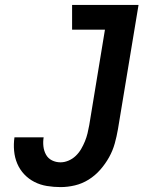

<svg xmlns="http://www.w3.org/2000/svg" viewBox="-20 -755 640 783"><path d="M227 8Q199 8 171.5 3.5Q144 -1 120.5 -13Q97 -25 79 -44Q61 -63 50.5 -87.5Q40 -112 37.5 -140Q35 -168 39 -195H158Q155 -177 157 -158.5Q159 -140 167.5 -124.5Q176 -109 192 -101Q208 -93 227 -93Q243 -93 259.5 -100Q276 -107 289 -119.5Q302 -132 311 -147.5Q320 -163 326.5 -179Q333 -195 337 -211.5Q341 -228 344 -245L408 -634H274V-735H545L461 -228Q456 -199 448 -170Q440 -141 425 -114Q410 -87 389 -63Q368 -39 341.5 -22.5Q315 -6 285.5 1Q256 8 227 8Z"/></svg>

Font: Iosevka Slab Extended Oblique
Style: Bold
Weight: 700
Width: 7
Italic angle: -9°
Monospace: yes
Designer: Belleve Invis
Foundry: Belleve Invis
Version: Version 11.1.1; ttfautohint (v1.8.3)